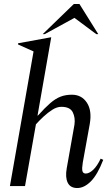

<svg xmlns="http://www.w3.org/2000/svg" viewBox="-20 -937 557 967"><path d="M106 0H30L149 -678L71 -713V-719L235 -749H238L169 -355H171Q206 -394 232.5 -417Q259 -440 284.5 -450Q310 -460 342 -460Q391 -460 417.5 -420Q444 -380 432 -312L397 -119Q392 -89 395 -76Q398 -63 412 -63Q429 -63 449 -81.5Q469 -100 487 -138L500 -132Q471 -57 437.5 -23.5Q404 10 369 10Q334 10 321 -17Q308 -44 316 -89L355 -309Q360 -344 346.5 -371.5Q333 -399 289 -399Q267 -399 244 -384.5Q221 -370 199 -349.5Q177 -329 161 -311ZM195 -765 352 -917H380L475 -765H465L355 -847L205 -765Z"/></svg>

Font: Spectral
Style: Italic
Weight: 400
Italic angle: -10°
Designer: Jean-Baptiste Levee
Foundry: Production Type
Version: Version 2.001